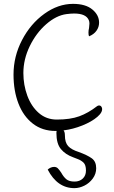

<svg xmlns="http://www.w3.org/2000/svg" viewBox="-20 -667 589 994"><path d="M309 8Q316 16 316 34Q316 71 333 89.5Q350 108 388 120Q432 136 455 152.5Q478 169 478 204Q478 233 460.5 257Q443 281 417 294Q391 307 365 307Q277 307 227 211Q233 205 242 201Q251 197 260 197Q272 197 279.5 204.5Q287 212 297 227Q309 249 323.5 261Q338 273 366 273Q392 273 408.5 257.5Q425 242 425 216Q425 187 412.5 175Q400 163 382.5 156.5Q365 150 358 147Q319 133 295.5 105Q272 77 272 21Q272 14 273 11H268Q199 11 150 -27Q101 -65 75.5 -131Q50 -197 50 -281Q50 -375 94 -459.5Q138 -544 209.5 -595.5Q281 -647 358 -647Q423 -647 458 -618Q493 -589 493 -550Q493 -527 479.5 -508Q466 -489 441 -479Q438 -485 438 -498Q438 -510 441 -522Q443 -538 443 -545Q443 -555 440 -562Q426 -597 364 -597Q347 -597 324 -594Q271 -587 219 -541.5Q167 -496 134 -428Q101 -360 101 -289Q101 -227 121.5 -171.5Q142 -116 181 -82Q220 -48 274 -48Q344 -48 390.5 -65Q437 -82 482 -117Q487 -121 493 -121Q504 -121 508 -108Q513 -87 484 -62Q455 -37 406.5 -17.5Q358 2 309 8Z"/></svg>

Font: Indie Flower
Style: Regular
Weight: 400
Designer: Kimberly Geswein
Foundry: Kimberly Geswein
Version: Version 2.000